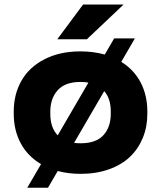

<svg xmlns="http://www.w3.org/2000/svg" viewBox="-20 -768 679 859"><path d="M41.5 -258.8V-269Q41.5 -346.7 76.2 -407.2Q110.8 -467.8 179 -502.9Q247.1 -538.1 339.8 -538.1Q397.9 -538.1 448.7 -523.9L490.7 -596.2H583.5L522.5 -491.2Q579.6 -456.1 609.4 -398.7Q639.2 -341.3 639.2 -269V-258.8Q639.2 -200.7 619.1 -151.6Q599.1 -102.5 561.8 -66.7Q524.4 -30.8 467.5 -10.5Q410.6 9.8 340.8 9.8Q286.1 9.8 238.3 -2.9L194.8 71.8H102.1L163.6 -33.7Q104 -68.8 72.8 -127Q41.5 -185.1 41.5 -258.8ZM238.3 -162.6 375.5 -398.4Q359.4 -401.4 339.8 -401.4Q271.5 -401.4 238.3 -364.5Q205.1 -327.6 205.1 -269V-258.8Q205.1 -196.3 238.3 -162.6ZM446.3 -360.4 311.5 -128.9Q323.7 -127 340.8 -127Q409.7 -127 442.6 -163.1Q475.6 -199.2 475.6 -258.8V-269Q475.6 -327.1 446.3 -360.4ZM236.3 -592.3 351.6 -747.6H532.7L368.7 -592.3Z"/></svg>

Font: Bert Sans Black
Style: Regular
Weight: 900
Designer: Christian Robertson, Adam Twardoch, & Cristiano Sobral
Foundry: Google
Version: Version 12.135;January 10, 2020;FontCreator 12.0.0.2547 64-b